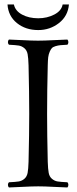

<svg xmlns="http://www.w3.org/2000/svg" viewBox="-20 -825 343 850"><path d="M285.2 -805.2Q280.8 -753.9 241 -722.9Q201.2 -691.9 149.4 -691.9Q93.3 -691.9 54.9 -722.9Q16.6 -753.9 13.2 -805.2H41.5Q47.4 -776.9 77.6 -760.5Q107.9 -744.1 149.4 -744.1Q188.5 -744.1 220.5 -760.7Q252.4 -777.3 257.3 -805.2ZM191.4 -108.9Q192.4 -76.7 195.6 -59.8Q198.7 -43 210 -33.4Q221.2 -23.9 234.9 -21.7Q248.5 -19.5 278.3 -18.1Q282.7 -13.7 282.7 -6.6Q282.7 0.5 278.3 4.9Q256.8 4.4 216.8 2.2Q176.8 0 149.4 0Q121.6 0 80.8 2.2Q40 4.4 19.5 4.9Q15.1 0.5 15.1 -6.6Q15.1 -13.7 19.5 -18.1Q49.3 -19.5 63 -21.7Q76.7 -23.9 87.9 -33.4Q99.1 -43 102.3 -59.8Q105.5 -76.7 106.4 -108.9Q109.4 -233.4 109.4 -320.8Q109.4 -411.6 106.4 -536.1Q105.5 -568.4 102.3 -585.2Q99.1 -602.1 87.9 -611.6Q76.7 -621.1 63 -623.3Q49.3 -625.5 19.5 -627Q15.1 -631.3 15.1 -638.4Q15.1 -645.5 19.5 -649.9Q41 -649.4 81.1 -647.2Q121.1 -645 148.4 -645Q176.3 -645 217 -647.2Q257.8 -649.4 278.3 -649.9Q282.7 -645.5 282.7 -638.4Q282.7 -631.3 278.3 -627Q258.3 -626 247.6 -625Q236.8 -624 225.6 -620.6Q214.4 -617.2 209.5 -611.8Q204.6 -606.4 200 -595.9Q195.3 -585.4 193.4 -571.3Q191.9 -558.1 191.4 -536.1Q188.5 -423.3 188.5 -319.8Q188.5 -232.4 191.4 -108.9Z"/></svg>

Font: Linux Libertine Display G
Style: Regular
Weight: 400
Designer: Philipp H. Poll
Foundry: Philipp H. Poll
Version: Version 5.0.9